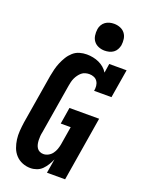

<svg xmlns="http://www.w3.org/2000/svg" viewBox="-178 -1052 859 1143"><g transform="rotate(20 252.0 -481.0)"><path d="M164 8Q137 8 112.5 -2Q88 -12 70.5 -31Q53 -50 44 -74.5Q35 -99 31.5 -125Q28 -151 30 -178.5Q32 -206 36 -234L88 -548Q92 -570 97.5 -592Q103 -614 112 -635.5Q121 -657 133.5 -677.5Q146 -698 164 -714Q182 -730 204.5 -736.5Q227 -743 250 -743Q270 -743 290 -739Q310 -735 327.5 -727Q345 -719 360 -706.5Q375 -694 385 -677L394 -735H504L474 -554H364Q367 -570 365.5 -585.5Q364 -601 356 -613.5Q348 -626 334 -632Q320 -638 304 -638Q292 -638 279 -634.5Q266 -631 256 -622.5Q246 -614 238 -603Q230 -592 224.5 -580Q219 -568 216 -555.5Q213 -543 211 -531L159 -217Q156 -204 155 -191Q154 -178 154.5 -165.5Q155 -153 157.5 -141Q160 -129 166.5 -118.5Q173 -108 184 -102.5Q195 -97 208 -97Q224 -97 239 -105Q254 -113 264 -126.5Q274 -140 279.5 -155.5Q285 -171 288 -187L307 -303H244L261 -408H449L382 0H267L282 -90Q274 -71 263 -53Q252 -35 237.5 -20.5Q223 -6 203.5 1Q184 8 164 8ZM340 -800Q320 -800 301.5 -807.5Q283 -815 271.5 -830Q260 -845 257 -865Q254 -885 257 -906Q259 -920 266.5 -933Q274 -946 286 -954.5Q298 -963 312 -966.5Q326 -970 340 -970Q361 -970 379.5 -962.5Q398 -955 409.5 -940Q421 -925 424 -905Q427 -885 424 -864Q421 -850 414 -837Q407 -824 395 -815.5Q383 -807 368.5 -803.5Q354 -800 340 -800Z"/></g></svg>

Font: Iosevka Curly Slab XBdObl
Style: Regular
Weight: 800
Italic angle: -9°
Monospace: yes
Designer: Belleve Invis
Foundry: Belleve Invis
Version: Version 11.1.0; ttfautohint (v1.8.3)